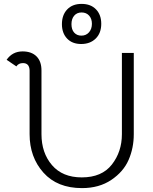

<svg xmlns="http://www.w3.org/2000/svg" viewBox="-20 -957 787 986"><path d="M500 -835Q500 -787 471.5 -759Q443 -731 397 -731Q351 -731 324.5 -759Q298 -787 298 -833Q298 -880 325 -908.5Q352 -937 399 -937Q446 -937 473 -909Q500 -881 500 -835ZM347 -833Q347 -805 361 -789.5Q375 -774 398 -774Q422 -774 437 -791Q452 -808 452 -835Q452 -861 437.5 -877Q423 -893 399 -893Q375 -893 361 -876.5Q347 -860 347 -833ZM64 -616 14 -650Q44 -693 96 -693Q142 -693 167.5 -667.5Q193 -642 193 -595V-268Q193 -172 247 -109Q301 -46 400 -46Q503 -46 554.5 -112Q606 -178 606 -268V-685H667V-268Q667 -197 640.5 -136Q614 -75 551.5 -33Q489 9 401 9Q274 9 203 -70.5Q132 -150 132 -268V-595Q131 -633 98 -633Q75 -633 64 -616Z"/></svg>

Font: Bellota
Style: Regular
Weight: 400
Designer: Kemie Guaida
Foundry: Kemie Guaida
Version: Version 1.000;PS 002.000;hotconv 1.0.70;makeotf.lib2.5.58329